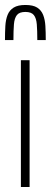

<svg xmlns="http://www.w3.org/2000/svg" viewBox="-34 -752 204 772"><path d="M50 0V-510H85V0ZM68 -732Q99 -732 115.5 -721.5Q132 -711 139.5 -692Q147 -673 148.5 -647.5Q150 -622 150 -591H116Q116 -629 114 -654Q112 -679 102 -691.5Q92 -704 68 -704Q44 -704 34 -691.5Q24 -679 22 -654Q20 -629 20 -591H-14Q-14 -622 -12.5 -647.5Q-11 -673 -3.5 -692Q4 -711 21 -721.5Q38 -732 68 -732Z"/></svg>

Font: Saira UltraCondensed Thin
Style: Regular
Weight: 250
Width: 1
Designer: Hector Gatti with collaboration of the Omnibus-Type team
Foundry: Omnibus-Type
Version: Version 1.101